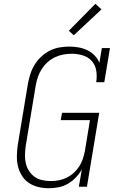

<svg xmlns="http://www.w3.org/2000/svg" viewBox="-20 -990 640 1018"><path d="M239 8Q210 8 183 1.5Q156 -5 133.5 -20Q111 -35 96.5 -58Q82 -81 75.5 -107.5Q69 -134 69.5 -163Q70 -192 74 -220L128 -546Q133 -572 141 -597.5Q149 -623 163.5 -646.5Q178 -670 198.5 -689.5Q219 -709 244 -721.5Q269 -734 295.5 -738.5Q322 -743 347 -743Q373 -743 397.5 -738.5Q422 -734 443.5 -723.5Q465 -713 481.5 -696Q498 -679 507 -657L520 -735H563L533 -554H490Q495 -584 490.5 -614Q486 -644 467.5 -665.5Q449 -687 420 -696Q391 -705 361 -705Q339 -705 316.5 -701Q294 -697 272.5 -687Q251 -677 233 -661Q215 -645 202 -625Q189 -605 181.5 -583.5Q174 -562 170 -540L116 -214Q113 -191 112.5 -168Q112 -145 117 -123.5Q122 -102 134 -83.5Q146 -65 163.5 -52.5Q181 -40 203.5 -35Q226 -30 249 -30Q271 -30 292 -34Q313 -38 333.5 -48Q354 -58 371 -73.5Q388 -89 400 -107.5Q412 -126 419 -147Q426 -168 430 -189L457 -353H302L309 -392H506L441 0H398L414 -92Q401 -69 382 -49Q363 -29 339.5 -15.5Q316 -2 290 3Q264 8 239 8ZM371 -803 345 -827 486 -970 518 -940Z"/></svg>

Font: Iosevka Etoile XLtObl
Style: Regular
Weight: 200
Italic angle: -9°
Designer: Belleve Invis
Foundry: Belleve Invis
Version: Version 15.5.2; ttfautohint (v1.8.4)